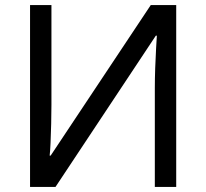

<svg xmlns="http://www.w3.org/2000/svg" viewBox="-20 -734 808 754"><path d="M98 -714H182V-322Q182 -289 181 -248Q180 -207 178.5 -173Q177 -139 175 -123H179L572 -714H672V0H588V-388Q588 -425 589.5 -467Q591 -509 593 -544Q595 -579 596 -594H592L198 0H98Z"/></svg>

Font: Noto IKEA Latin
Style: Regular
Weight: 400
Designer: Monotype Design Team
Foundry: Monotype Imaging Inc.
Version: Version 1.0